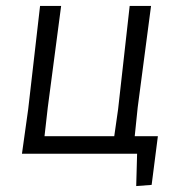

<svg xmlns="http://www.w3.org/2000/svg" viewBox="-20 -518 602 647"><path d="M491 105 439 109 442 0H54L75 -150L115 -498H186L141 -156L130 -59H365L378 -150L417 -498H489L444 -156L434 -59H512Z"/></svg>

Font: Alegreya Sans SC
Style: Italic
Weight: 400
Italic angle: -7°
Designer: Juan Pablo del Peral
Foundry: Huerta Tipografica
Version: Version 2.008; ttfautohint (v1.6)